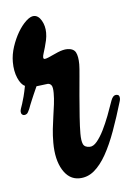

<svg xmlns="http://www.w3.org/2000/svg" viewBox="-50 -422 325 459"><g transform="rotate(-5 112.0 -192.0)"><path d="M234.9 -169.9Q223.6 -131.8 211.9 -99.6Q200.2 -67.4 187 -43.9Q173.8 -20.5 158 -7.3Q142.1 5.9 122.1 5.9Q97.7 5.9 82.8 -18.8Q67.9 -43.5 67.9 -84Q67.9 -101.6 69.6 -117.2Q71.3 -132.8 73.5 -147.5Q75.7 -162.1 77.4 -175.8Q79.1 -189.5 79.1 -202.6Q79.1 -216.8 75.7 -221.2Q72.3 -225.6 66.9 -225.6Q65.9 -225.6 64.9 -225.3Q64 -225.1 61.3 -224.9Q58.6 -224.6 53.5 -223.9Q48.3 -223.1 39.6 -222.2Q34.2 -210.4 30.8 -202.4Q27.3 -194.3 24.9 -188.5Q22.5 -182.6 20.8 -178.5Q19 -174.3 17.6 -169.9Q13.7 -160.6 10.7 -158.4Q7.8 -156.2 3.9 -156.2Q1 -156.2 -1.2 -158.7Q-3.4 -161.1 -3.4 -165.5Q-3.4 -168.5 -2 -172.6Q-0.5 -176.8 1.7 -183.3Q3.9 -189.9 6.6 -200.2Q9.3 -210.4 12.2 -225.6Q2.4 -230 -4.6 -246.3Q-11.7 -262.7 -11.7 -284.7Q-11.7 -302.7 -5.6 -321.3Q0.5 -339.8 9.5 -355.2Q18.6 -370.6 29.1 -380.4Q39.6 -390.1 47.9 -390.1Q58.6 -390.1 66.2 -377.2Q73.7 -364.3 73.7 -347.7Q73.7 -338.9 71.8 -329.8Q69.8 -320.8 67.6 -313.2Q65.4 -305.7 63.5 -299.6Q61.5 -293.5 61.5 -290Q61.5 -285.6 64.9 -285.6Q67.4 -285.6 73.7 -288.1L97.7 -298.8Q110.8 -304.2 120.1 -304.2Q135.7 -304.2 140.9 -294.4Q146 -284.7 146 -265.6Q146 -257.3 144 -236.6Q142.1 -215.8 139.9 -190.7Q137.7 -165.5 136 -140.6Q134.3 -115.7 134.3 -100.1Q134.3 -83 137.9 -75Q141.6 -66.9 153.8 -66.9Q162.6 -66.9 171.1 -77.1Q179.7 -87.4 187.5 -103Q195.3 -118.7 202.4 -137.2Q209.5 -155.8 215.3 -172.9Q219.7 -185.1 228 -185.1Q235.8 -185.1 235.8 -176.3Q235.8 -174.8 235.6 -173.3Q235.4 -171.9 234.9 -169.9Z"/></g></svg>

Font: Engagement
Style: Regular
Weight: 400
Designer: Astigmatic (AOETI)
Foundry: Astigmatic (AOETI)
Version: Version 1.000